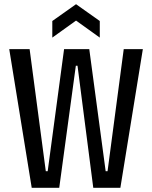

<svg xmlns="http://www.w3.org/2000/svg" viewBox="-20 -894 724 914"><path d="M131 0 24 -660H121L198 -79H207L285 -660H405L483 -79H492L569 -660H660L553 0H424L349 -581H341L262 0ZM229 -715V-794L342 -874L455 -794V-715L342 -796Z"/></svg>

Font: Bricolage Grotesque Condensed
Style: Regular
Weight: 400
Width: 3
Designer: Mathieu Triay
Foundry: Atelier Triay
Version: Version 1.000;gftools[0.9.30]